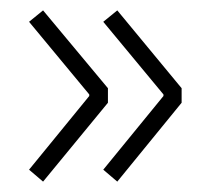

<svg xmlns="http://www.w3.org/2000/svg" viewBox="-20 -416 397 370"><path d="M295 -231 179 -89 206 -66 330 -218V-246L206 -396L179 -374L295 -234ZM152 -231 36 -89 63 -66 188 -218V-246L63 -396L36 -374L152 -234Z"/></svg>

Font: Rawengulk
Style: Regular
Weight: 400
Version: Version 0.9